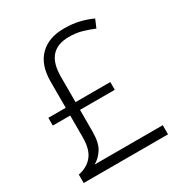

<svg xmlns="http://www.w3.org/2000/svg" viewBox="-170 -911 911 966"><g transform="rotate(-30 285.5 -427.5)"><path d="M339 -789Q390 -789 429.5 -779Q469 -769 501 -754L481 -707Q450 -720 415.5 -730Q381 -740 340 -740Q273 -740 239 -702.5Q205 -665 205 -585V-439H407V-394H205V-268Q205 -203 183 -169Q161 -135 131 -119H527V-66H37V-115Q89 -125 118.5 -161Q148 -197 148 -267V-394H47V-439H148V-591Q148 -687 198.5 -738Q249 -789 339 -789Z"/></g></svg>

Font: Noto Sans Malayalam UI Light
Style: Regular
Weight: 300
Designer: Jelle Bosma - Monotype Design Team
Foundry: Monotype Imaging Inc.
Version: Version 2.104; ttfautohint (v1.8.4.7-5d5b)